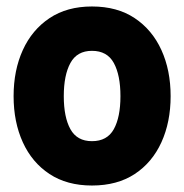

<svg xmlns="http://www.w3.org/2000/svg" viewBox="-20 -558 569 593"><path d="M264 15Q187 15 133 -20.5Q79 -56 50.5 -118.5Q22 -181 22 -261Q22 -341 50.5 -403.5Q79 -466 133 -502Q187 -538 264 -538Q342 -538 396 -502Q450 -466 478.5 -403.5Q507 -341 507 -261Q507 -181 478.5 -118.5Q450 -56 396 -20.5Q342 15 264 15ZM264 -122Q311 -122 331.5 -159Q352 -196 352 -261Q352 -326 331.5 -363.5Q311 -401 264 -401Q218 -401 197.5 -363.5Q177 -326 177 -261Q177 -196 197.5 -159Q218 -122 264 -122Z"/></svg>

Font: Noto Sans Thai Looped ExtraCondensed Black
Style: Regular
Weight: 900
Width: 2
Designer: Sasikarn Vongin, Ben Mitchell
Foundry: The Fontpad Ltd
Version: Version 1.001; ttfautohint (v1.8.4.7-5d5b)